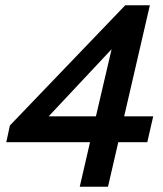

<svg xmlns="http://www.w3.org/2000/svg" viewBox="-20 -710 620 730"><path d="M283.2 0 322.3 -169.4H3.9L17.6 -232.9L456.1 -689.9H549.8L452.1 -267.6H562.5L540 -169.4H429.7L390.6 0ZM165 -267.6H344.7L404.3 -522.9Z"/></svg>

Font: Acari Sans SemiBold
Style: Italic
Weight: 600
Italic angle: -13°
Designer: Alfredo Marco Pradil and Stefan Peev
Foundry: Hanken Design Co.
Version: Version 1.045;January 11, 2019;FontCreator 11.5.0.2425 64-bi